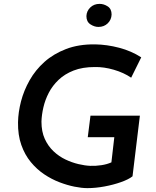

<svg xmlns="http://www.w3.org/2000/svg" viewBox="-20 -960 804 991"><path d="M664 -50Q644 -34 604.5 -20Q565 -6 519 2.5Q473 11 431 11Q402 11 364.5 3.5Q327 -4 286.5 -19.5Q246 -35 208 -60.5Q170 -86 139 -123.5Q108 -161 90 -212Q72 -263 73 -329Q74 -381 88.5 -437Q103 -493 133 -546Q163 -599 209.5 -640.5Q256 -682 321 -707Q386 -732 471 -731Q532 -730 595 -713.5Q658 -697 709 -664L657 -559Q619 -585 567.5 -600Q516 -615 469 -614Q406 -614 360 -596Q314 -578 282.5 -548Q251 -518 232 -481.5Q213 -445 204 -406Q195 -367 194 -332Q194 -281 211 -243.5Q228 -206 256 -179.5Q284 -153 317.5 -137Q351 -121 385 -113Q419 -105 446 -104Q475 -103 504 -107.5Q533 -112 555 -122L570 -252H433L447 -363H702ZM426 -877Q427 -903 446 -921.5Q465 -940 494 -940Q516 -940 536 -927Q556 -914 556 -885Q555 -858 536 -839.5Q517 -821 488 -821Q467 -821 446.5 -834.5Q426 -848 426 -877Z"/></svg>

Font: Josefin Sans Thin SemiBold
Style: Italic
Weight: 600
Italic angle: -7°
Version: Version 2.000